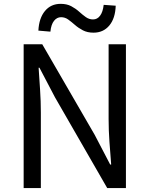

<svg xmlns="http://www.w3.org/2000/svg" viewBox="-20 -959 763 979"><path d="M100.6 0V-733.4H195.4L462.8 -271.5L541.9 -119.9H546.9Q542.3 -175.3 538.1 -235.1Q533.8 -295 533.8 -352.2V-733.4H622.1V0H526.7L260.4 -462.7L181.3 -613.5H176.9Q180.4 -558.2 184.4 -500.7Q188.3 -443.1 188.3 -384.9V0ZM456.8 -792.4Q425.6 -792.4 402.7 -804.4Q379.8 -816.3 362.1 -831.9Q344.4 -847.4 327.9 -859.4Q311.4 -871.3 291.3 -871.3Q270.2 -871.3 255.4 -852.7Q240.6 -834 237 -797.6L175.7 -802.9Q178.9 -866.3 209.1 -902.8Q239.3 -939.4 289.3 -939.4Q320.5 -939.4 343.1 -927.5Q365.7 -915.5 383.2 -899.7Q400.7 -883.8 417.5 -871.9Q434.4 -859.9 454.5 -859.9Q476.2 -859.9 490.3 -878.9Q504.5 -897.8 508.7 -934.3L570 -929.9Q567.9 -865.6 537.5 -829Q507 -792.4 456.8 -792.4Z"/></svg>

Font: Noto Sans SC Thin
Style: Regular
Weight: 100
Designer: Ryoko NISHIZUKA 西塚涼子 (kana, bopomofo & ideographs); Paul D. Hunt (Latin, Greek & Cyrillic); Sandoll Communications 산돌커뮤니
Foundry: Adobe
Version: Version 2.004-H2;hotconv 1.0.118;makeotfexe 2.5.65603